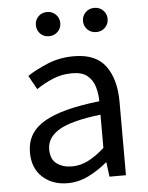

<svg xmlns="http://www.w3.org/2000/svg" viewBox="-55 -812 672 869"><g transform="rotate(-5 281.5 -377.0)"><path d="M217 13Q149 13 104 -27.5Q59 -68 59 -141Q59 -230 139.5 -277.5Q220 -325 392 -344Q392 -379 382.5 -410.5Q373 -442 349 -461.5Q325 -481 280 -481Q233 -481 191.5 -463.5Q150 -446 117 -423L82 -486Q119 -511 174 -534Q229 -557 295 -557Q395 -557 439 -496Q483 -435 483 -334V0H408L400 -65H397Q358 -32 312.5 -9.5Q267 13 217 13ZM243 -61Q282 -61 317.5 -79Q353 -97 392 -132V-283Q257 -267 202 -233.5Q147 -200 147 -147Q147 -101 175 -81Q203 -61 243 -61ZM191 -657Q167 -657 151.5 -673Q136 -689 136 -712Q136 -735 151.5 -751Q167 -767 191 -767Q215 -767 231 -751Q247 -735 247 -712Q247 -689 231 -673Q215 -657 191 -657ZM406 -657Q382 -657 366 -673Q350 -689 350 -712Q350 -735 366 -751Q382 -767 406 -767Q430 -767 446 -751Q462 -735 462 -712Q462 -689 446 -673Q430 -657 406 -657Z"/></g></svg>

Font: Gothic Nguyen
Style: Regular
Weight: 400
Designer: MORI Takayuki
Version: Version 1.220;July 21, 2023;FontCreator 14.0.0.2814 64-bit